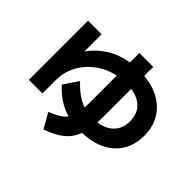

<svg xmlns="http://www.w3.org/2000/svg" viewBox="-174 -950 1212 1212"><g transform="rotate(45 432.0 -344.0)"><path d="M60.5 -644.5H181.6V-491.7Q226.6 -554.2 290.3 -593.3Q354 -632.3 433.6 -645V-729.5H557.6V-648.9Q639.6 -641.1 700 -606.7Q760.3 -572.3 792.7 -514.9Q825.2 -457.5 825.2 -382.8Q825.2 -303.2 790.3 -244.4Q755.4 -185.5 689.9 -152.6Q624.5 -119.6 534.2 -116.7Q513.2 -60.1 468.3 -23.2Q423.3 13.7 346.7 40L290 -60.5Q332 -76.7 358.4 -93Q384.8 -109.4 400.9 -130.4Q352.1 -144 310.1 -171.4Q268.1 -198.7 228.5 -242.2L293.9 -339.8Q330.6 -301.3 364 -277.6Q397.5 -253.9 432.6 -242.2Q433.6 -267.6 433.6 -284.2V-527.8Q361.3 -512.7 304 -470.7Q246.6 -428.7 214.1 -367.9Q181.6 -307.1 181.6 -237.3V-116.2H60.5ZM697.3 -382.8Q697.3 -446.3 660.9 -484.6Q624.5 -522.9 557.6 -532.7V-284.2Q557.6 -256.8 556.2 -232.4Q624.5 -242.2 660.9 -281.7Q697.3 -321.3 697.3 -382.8Z"/></g></svg>

Font: Pretendard GOV
Style: Bold
Weight: 700
Designer: Base glyphs from Inter by Rasmus Andersson; Hangeul glyphs from Noto Sans CJK(Source Han Sans) by Jang Soo-young and Kan
Foundry: Kil Hyung-jin
Version: Version 1.309